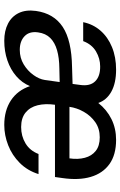

<svg xmlns="http://www.w3.org/2000/svg" viewBox="152 -720 577 922"><g transform="rotate(90 441.0 -258.5)"><path d="M175 10Q127.5 10 92.8 -8Q58 -26 41.8 -60Q25.5 -94 32 -142Q44 -228 108.8 -270.8Q173.5 -313.5 302 -315.5L382.5 -318L387.5 -355.5Q394 -402 370 -426.5Q346 -451 298.5 -450.5Q260.5 -450.5 226.5 -430.5Q192.5 -410.5 177 -369H86Q95.5 -416 126.5 -451.8Q157.5 -487.5 205.5 -507.2Q253.5 -527 314 -527Q378 -527 419 -504.5Q460 -482 474 -441.5Q506.5 -482.5 551.5 -504.8Q596.5 -527 651 -527Q723 -527 767.5 -495Q812 -463 829 -405.2Q846 -347.5 834.5 -269L829.5 -233.5H482.5Q476 -187 485 -150.2Q494 -113.5 520.2 -92.2Q546.5 -71 589.5 -71Q633 -71 668 -92Q703 -113 719 -154.5H815.5Q799 -101.5 762 -64.5Q725 -27.5 677 -8.8Q629 10 579.5 10Q510 10 461.5 -22Q413 -54 393 -113.5Q377.5 -75.5 345.5 -47.8Q313.5 -20 269.8 -5Q226 10 175 10ZM219 -64.5Q257.5 -64.5 288.5 -83.2Q319.5 -102 339.5 -129.8Q359.5 -157.5 363.5 -184.5L373.5 -256L307.5 -254.5Q257.5 -254 220.8 -243.5Q184 -233 162 -211Q140 -189 135 -152.5Q129 -111 153 -87.8Q177 -64.5 219 -64.5ZM492.5 -303H740Q746 -343.5 737.2 -376.8Q728.5 -410 704.2 -429.2Q680 -448.5 639 -448.5Q597 -448.5 566.2 -427Q535.5 -405.5 516.5 -372Q497.5 -338.5 492.5 -303Z"/></g></svg>

Font: Public Sans Thin Medium
Style: Italic
Weight: 500
Italic angle: -8°
Version: Version 2.001